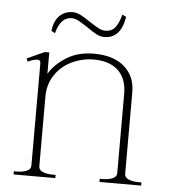

<svg xmlns="http://www.w3.org/2000/svg" viewBox="-48 -680 640 724"><g transform="rotate(5 271.5 -318.0)"><path d="M139 -544 125 -552Q130 -591 150 -610Q170 -629 199 -629Q214 -629 229.5 -621Q245 -613 267 -598Q288 -584 301.5 -577Q315 -570 328 -570Q351 -570 364.5 -587Q378 -604 386 -636L401 -629Q388 -546 325 -546Q310 -546 295 -554Q280 -562 259 -577Q236 -592 223 -599Q210 -606 197 -606Q155 -606 139 -544ZM513 -12V0H355V-12H366Q388 -12 403.5 -18.5Q419 -25 419 -39V-338Q419 -397 386 -427.5Q353 -458 294 -458Q250 -458 210.5 -439Q171 -420 147.5 -384.5Q124 -349 124 -303V-39Q124 -25 139.5 -18.5Q155 -12 177 -12H188V0H30V-12H41Q63 -12 78.5 -18.5Q94 -25 94 -39V-427Q94 -439 82 -439Q75 -439 64 -435.5Q53 -432 46 -428L41 -440L107 -470H124V-389Q144 -424 187.5 -452Q231 -480 293 -480Q367 -480 408 -444Q449 -408 449 -348V-39Q449 -25 464.5 -18.5Q480 -12 502 -12Z"/></g></svg>

Font: Taviraj Thin
Style: Regular
Weight: 100
Designer: Katatrad Team
Foundry: CadsonDemak
Version: Version 1.030